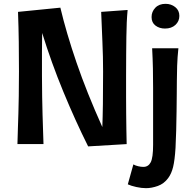

<svg xmlns="http://www.w3.org/2000/svg" viewBox="-20 -752 1005 1002"><path d="M646 -700Q643 -668 641.5 -634.5Q640 -601 639.5 -560.5Q639 -520 638.5 -470Q638 -420 638 -356Q638 -296 638 -247.5Q638 -199 638.5 -157Q639 -115 639.5 -77Q640 -39 641 0L440 12Q373 -122 310.5 -273.5Q248 -425 200 -580Q200 -561 199.5 -534.5Q199 -508 199 -478Q199 -448 199 -416.5Q199 -385 199 -356Q199 -296 200 -247.5Q201 -199 202 -157Q203 -115 204.5 -77Q206 -39 207 0H71Q72 -48 73.5 -84.5Q75 -121 76 -160.5Q77 -200 78 -251Q79 -302 79 -379Q79 -456 78 -532.5Q77 -609 74 -690L295 -712Q326 -581 379.5 -425Q433 -269 514 -89Q516 -137 517 -209Q518 -281 518 -379Q518 -456 514.5 -532.5Q511 -609 508 -690ZM779 -294Q779 -348 778 -395.5Q777 -443 774 -500H911Q906 -454 904.5 -408.5Q903 -363 903 -331Q903 -308 902.5 -265Q902 -222 901.5 -172Q901 -122 899.5 -70.5Q898 -19 896 20Q892 84 883.5 119Q875 154 858 177Q836 207 803.5 218.5Q771 230 742 230Q719 230 691.5 224Q664 218 647 210L676 106Q686 112 701 115.5Q716 119 728 119Q754 119 766.5 95Q779 71 779 4ZM771 -663Q771 -691 790.5 -711.5Q810 -732 844 -732Q873 -732 894.5 -715Q916 -698 916 -669Q916 -641 895.5 -622Q875 -603 841 -603Q812 -603 791.5 -618.5Q771 -634 771 -663Z"/></svg>

Font: CantoraOne
Style: Regular
Weight: 400
Designer: Pablo Impallari, Rodrigo Fuenzalida
Foundry: Pablo Impallari
Version: Version 1.001; ttfautohint (v0.8) -G 200 -r 50